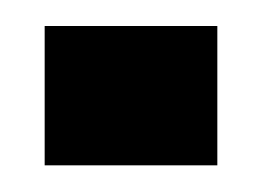

<svg xmlns="http://www.w3.org/2000/svg" viewBox="-20 -124 200 144"><path d="M13.5 -104.5V0H143V-104.5Z"/></svg>

Font: Anybody UltraCondensed
Style: Bold
Weight: 700
Width: 1
Version: Version 1.113;gftools[0.9.25]